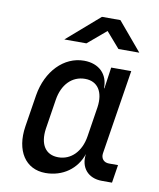

<svg xmlns="http://www.w3.org/2000/svg" viewBox="-88 -854 775 933"><g transform="rotate(10 300.0 -387.5)"><path d="M178 -645H287L378 -722L445 -645H548L430 -785H339ZM200 10C285 10 353 -39 378 -115C368 -48 408 0 477 0H527L541 -89H496C471 -89 455 -107 459 -133L525 -550H426L411 -445H409C411 -514 365 -560 291 -560C192 -560 110 -476 90 -354L65 -196C46 -74 101 10 200 10ZM248 -76C185 -76 154 -124 165 -202L188 -349C200 -426 247 -474 311 -474C373 -474 405 -426 394 -349L371 -202C359 -124 311 -76 248 -76Z"/></g></svg>

Font: JetBrains Mono Medium
Style: Italic
Weight: 436
Italic angle: -9°
Monospace: yes
Designer: Philipp Nurullin, Konstantin Bulenkov
Foundry: JetBrains
Version: Version 2.305